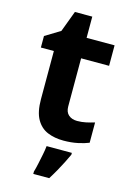

<svg xmlns="http://www.w3.org/2000/svg" viewBox="-131 -728 697 1014"><g transform="rotate(15 217.0 -220.5)"><path d="M308 -109Q333 -109 356 -114Q379 -119 402 -126V-15Q378 -5 342.5 2.5Q307 10 265 10Q216 10 177.5 -6Q139 -22 116.5 -61.5Q94 -101 94 -171V-434H23V-497L105 -547L148 -662H243V-546H396V-434H243V-171Q243 -140 261 -124.5Q279 -109 308 -109ZM325 71Q315 93 302.5 117.5Q290 142 275.5 168Q261 194 244 221H157V208Q163 188 168.5 162Q174 136 179.5 109Q185 82 187 61H325Z"/></g></svg>

Font: Noto Sans Telugu
Style: Regular
Weight: 400
Designer: Jelle Bosma - Monotype Design Team
Foundry: Monotype Imaging Inc.
Version: Version 2.003